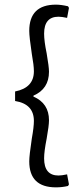

<svg xmlns="http://www.w3.org/2000/svg" viewBox="-20 -675 328 827"><path d="M273 -648C253 -652.7 235.7 -655 221 -655C144.3 -655 106 -617.3 106 -542C106 -524.7 109.7 -491.7 117 -443C123 -409.7 126 -384.7 126 -368C126 -320.7 99 -291.7 45 -281V-240C99 -231.3 126 -202.7 126 -154C126 -136.7 123 -111.3 117 -78C109.7 -29.3 106 3.3 106 20C106 94.7 144.3 132 221 132C239 132 256.3 130 273 126L277 119L269 76C253.7 79.3 241.3 81 232 81C190.7 81 170 56.3 170 7C170 -13 173.7 -41.3 181 -78C187.7 -115.3 191 -141.7 191 -157C191 -205.7 168.7 -239.7 124 -259V-263C168.7 -282.3 191 -316.7 191 -366C191 -380 187.7 -406.3 181 -445C173.7 -480.3 170 -508.7 170 -530C170 -578.7 190.7 -603 232 -603C241.3 -603 253.7 -601.3 269 -598L277 -641Z"/></svg>

Font: Alegreya Sans SC
Style: Regular
Weight: 400
Designer: Juan Pablo del Peral
Foundry: Huerta Tipografica
Version: Version 1.000;PS 001.000;hotconv 1.0.70;makeotf.lib2.5.58329